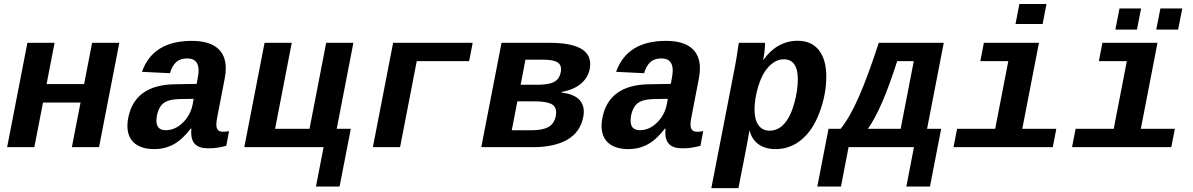

<svg xmlns="http://www.w3.org/2000/svg" viewBox="-20 -745 6041 972"><path d="M584 -528.3 481.4 0H343.8L387.7 -226.1H197.8L153.8 0H16.1L118.7 -528.3H256.3L215.8 -319.3H405.8L446.3 -528.3Z M761.2 9.8Q695.8 9.8 660.4 -20.5Q625 -50.8 625 -108.4Q625 -127.4 629.4 -149.4Q662.6 -315.9 866.2 -318.4L975.6 -320.3L980.5 -347.2Q985.4 -370.6 985.4 -388.2Q985.4 -449.2 928.2 -449.2Q893.6 -449.2 873 -431.6Q852.5 -414.1 840.3 -374.5L698.7 -381.3Q753.9 -538.1 951.2 -538.1Q1035.6 -538.1 1079.3 -502.7Q1123 -467.3 1123 -398.4Q1123 -376 1117.7 -347.7L1080.6 -156.2Q1075.2 -129.4 1075.2 -114.7Q1075.2 -96.7 1082.8 -87.4Q1090.3 -78.1 1108.9 -78.1Q1124.5 -78.1 1139.6 -81.1L1125.5 -6.8Q1112.8 -3.9 1102.5 -1.5Q1092.3 1 1082.3 2.4Q1072.3 3.9 1061 4.9Q1049.8 5.9 1035.2 5.9Q988.8 5.9 968.3 -14.4Q947.8 -34.7 947.8 -74.2L948.7 -94.2H945.8Q903.8 -39.1 859.4 -14.6Q814.9 9.8 761.2 9.8ZM960.4 -244.6 895 -243.7Q843.8 -242.7 819.3 -230Q794.9 -217.3 783.4 -189.7Q772 -162.1 772 -133.8Q772 -85.9 818.8 -85.9Q866.7 -85.9 905.8 -124.3Q944.8 -162.6 955.6 -217.8Z M1216.8 0 1319.3 -528.3H1457L1372.6 -92.8H1546.9L1631.3 -528.3H1769L1684.6 -92.8H1755.9L1699.2 199.2H1579.6L1618.2 0Z M2373 -528.3 2355 -435.5H2089.8L2005.4 0H1867.7L1970.2 -528.3Z M2761.2 -528.3Q2967.8 -528.3 2967.8 -420.9Q2967.8 -368.2 2930.4 -330.1Q2893.1 -292 2823.7 -279.8L2823.2 -276.4Q2935.5 -262.7 2935.5 -179.2Q2935.5 -167 2932.6 -152.3Q2917.5 -75.7 2851.8 -37.8Q2786.1 0 2679.2 0H2416.5L2519 -528.3ZM2570.8 -85.4H2662.1Q2713.9 -85.4 2741.9 -95.5Q2770 -105.5 2782.7 -127.7Q2795.4 -149.9 2795.4 -176.8Q2795.4 -207 2769.3 -219.5Q2743.2 -231.9 2685.1 -231.9H2599.1ZM2640.1 -442.9 2615.7 -315.9H2697.8Q2745.1 -315.9 2771.7 -324.7Q2798.3 -333.5 2809.3 -353.3Q2820.3 -373 2820.3 -395Q2820.3 -419.9 2798.8 -431.4Q2777.3 -442.9 2728.5 -442.9Z M3161.6 9.8Q3096.2 9.8 3060.8 -20.5Q3025.4 -50.8 3025.4 -108.4Q3025.4 -127.4 3029.8 -149.4Q3063 -315.9 3266.6 -318.4L3376 -320.3L3380.9 -347.2Q3385.7 -370.6 3385.7 -388.2Q3385.7 -449.2 3328.6 -449.2Q3293.9 -449.2 3273.4 -431.6Q3252.9 -414.1 3240.7 -374.5L3099.1 -381.3Q3154.3 -538.1 3351.6 -538.1Q3436 -538.1 3479.7 -502.7Q3523.4 -467.3 3523.4 -398.4Q3523.4 -376 3518.1 -347.7L3481 -156.2Q3475.6 -129.4 3475.6 -114.7Q3475.6 -96.7 3483.2 -87.4Q3490.7 -78.1 3509.3 -78.1Q3524.9 -78.1 3540 -81.1L3525.9 -6.8Q3513.2 -3.9 3502.9 -1.5Q3492.7 1 3482.7 2.4Q3472.7 3.9 3461.4 4.9Q3450.2 5.9 3435.5 5.9Q3389.2 5.9 3368.7 -14.4Q3348.1 -34.7 3348.1 -74.2L3349.1 -94.2H3346.2Q3304.2 -39.1 3259.8 -14.6Q3215.3 9.8 3161.6 9.8ZM3360.8 -244.6 3295.4 -243.7Q3244.1 -242.7 3219.7 -230Q3195.3 -217.3 3183.8 -189.7Q3172.4 -162.1 3172.4 -133.8Q3172.4 -85.9 3219.2 -85.9Q3267.1 -85.9 3306.2 -124.3Q3345.2 -162.6 3356 -217.8Z M3853 -528.3V-524.4Q3853 -492.2 3843.8 -442.4H3845.7Q3877 -488.3 3921.4 -513.4Q3965.8 -538.6 4018.6 -538.6Q4087.9 -538.6 4125.5 -491.2Q4163.1 -443.8 4163.1 -356.9Q4163.1 -268.6 4129.6 -177.7Q4096.2 -86.9 4038.3 -38.6Q3980.5 9.8 3906.7 9.8Q3855 9.8 3821 -13.9Q3787.1 -37.6 3774.9 -83.5H3773.9L3758.3 3.4L3718.3 207.5H3581.1L3701.7 -413.1Q3707.5 -441.9 3720.2 -528.3ZM3799.8 -190.4Q3799.8 -139.2 3819.8 -111.3Q3839.8 -83.5 3876 -83.5Q3918.9 -83.5 3950.4 -118.7Q3981.9 -153.8 4000.5 -220.5Q4019 -287.1 4019 -343.3Q4019 -444.8 3947.3 -444.8Q3907.7 -444.8 3873 -408.9Q3838.4 -373 3819.1 -309.1Q3799.8 -245.1 3799.8 -190.4Z M4606 -435.5H4522Q4443.8 -189.9 4373.5 -92.8H4539.6ZM4275.9 0 4237.3 199.2H4117.7L4174.3 -92.8H4235.4Q4281.7 -148.9 4328.6 -256.3Q4375.5 -363.8 4428.7 -528.3H4757.8L4673.3 -92.8H4744.6L4688 199.2H4568.4L4606.9 0Z M5155.3 -92.8H5327.6L5309.6 0H4807.1L4825.2 -92.8H5018.1L5084.5 -435.5H4942.9L4960.9 -528.3H5239.7ZM5121.1 -623.5 5140.6 -724.6H5277.8L5258.3 -623.5Z M5755.4 -92.8H5927.7L5909.7 0H5407.2L5425.3 -92.8H5618.2L5684.6 -435.5H5543L5561 -528.3H5839.8ZM5833.5 -595.2 5854.5 -702.1H5965.3L5944.3 -595.2ZM5626.5 -595.2 5647.5 -702.1H5756.8L5735.8 -595.2Z"/></svg>

Font: Cousine
Style: Bold Italic
Weight: 700
Italic angle: -12°
Monospace: yes
Designer: Steve Matteson
Foundry: Ascender Corporation
Version: Version 1.20